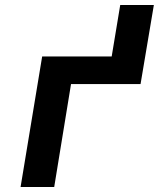

<svg xmlns="http://www.w3.org/2000/svg" viewBox="-20 -745 640 765"><path d="M62 0 148 -520H425L459 -725H593L540 -410H263L196 0Z"/></svg>

Font: Iosevka SS04 XBd Ex Obl
Style: Regular
Weight: 800
Width: 7
Italic angle: -9°
Monospace: yes
Designer: Belleve Invis
Foundry: Belleve Invis
Version: Version 19.0.0; ttfautohint (v1.8.4)